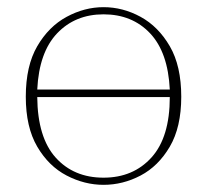

<svg xmlns="http://www.w3.org/2000/svg" viewBox="-20 -503 578 536"><path d="M269 -463Q190 -463 139.5 -410Q89 -357 84 -253H454Q449 -357 399 -410Q349 -463 269 -463ZM269 13Q216 13 166 -13Q116 -39 84 -93.5Q52 -148 52 -233Q52 -319 84 -374Q116 -429 166 -456Q216 -483 269 -483Q323 -483 372.5 -456Q422 -429 454 -374Q486 -319 486 -233Q486 -148 454 -93.5Q422 -39 372.5 -13Q323 13 269 13ZM269 -7Q352 -7 403 -63.5Q454 -120 454 -232H84Q85 -119 135.5 -63Q186 -7 269 -7Z"/></svg>

Font: Source Serif 4 ExtraLight
Style: Regular
Weight: 200
Designer: Frank Grießhammer
Foundry: Adobe
Version: Version 4.005;hotconv 1.1.0;makeotfexe 2.6.0